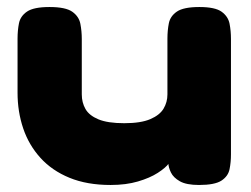

<svg xmlns="http://www.w3.org/2000/svg" viewBox="-20 -520 716 547"><path d="M295 7Q228 7 178 -13.5Q128 -34 95 -70.5Q62 -107 46 -154.5Q30 -202 30 -256V-410Q30 -433 34 -453.5Q38 -474 57 -487Q76 -500 121 -500Q167 -500 186 -486.5Q205 -473 209 -452Q213 -431 213 -409V-251Q213 -228 223.5 -209.5Q234 -191 260.5 -180Q287 -169 334 -169Q381 -169 408 -180.5Q435 -192 446 -210.5Q457 -229 457 -251V-410Q457 -433 461 -453.5Q465 -474 484 -487Q503 -500 548 -500Q593 -500 611.5 -486.5Q630 -473 634 -452.5Q638 -432 638 -409V-80Q638 -58 634 -38Q630 -18 611 -5.5Q592 7 547 7Q511 7 492.5 -3.5Q474 -14 467 -28.5Q460 -43 459.5 -55.5Q459 -68 458 -72H465Q470 -67 461 -54.5Q452 -42 429.5 -27.5Q407 -13 373 -3Q339 7 295 7Z"/></svg>

Font: Fredoka SemiExpanded
Style: Bold
Weight: 700
Width: 6
Designer: Ben Nathan
Foundry: Milena B. Brandão, Ben Nathan
Version: Version 2.001